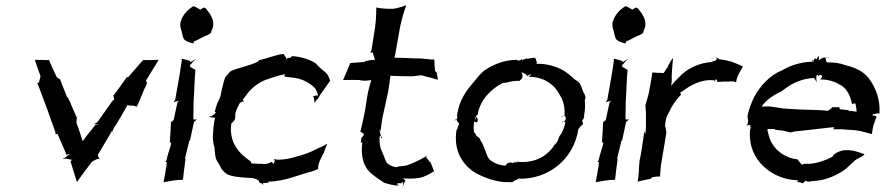

<svg xmlns="http://www.w3.org/2000/svg" viewBox="-20 -675 3328 722"><path d="M111 -450C118 -429 124 -410 132 -390C132 -388 132 -385 131 -382L127 -368V-365C126 -365 124 -364 123 -363C122 -363 120 -362 119 -362C120 -361 122 -360 122 -359C145 -300 167 -239 188 -179C189 -178 189 -172 188 -171C189 -172 194 -171 196 -170H197C207 -145 221 -118 230 -92H231C231 -93 235 -95 237 -95C239 -96 242 -96 244 -97C237 -91 224 -81 216 -78V-77C230 -82 240 -74 253 -74C250 -73 247 -71 245 -69L269 9V10C287 -16 307 -42 326 -67L337 -73C341 -76 351 -79 355 -77V-78C352 -79 348 -88 348 -93L398 -177C398 -178 399 -179 398 -180C399 -180 400 -180 401 -181C402 -181 404 -182 404 -181L405 -182C404 -182 404 -184 404 -185L408 -193C426 -221 445 -254 460 -281C462 -279 469 -277 474 -278C481 -278 489 -276 493 -274L495 -275C508 -302 518 -332 533 -362L529 -372C545 -398 561 -425 577 -450H576C556 -449 539 -449 519 -449H518L462 -385C461 -384 458 -385 457 -386H456C457 -385 455 -382 454 -381C439 -359 422 -336 406 -315V-314C407 -314 407 -311 408 -310V-308C408 -306 409 -302 410 -301C409 -301 404 -297 403 -296L348 -218C345 -214 338 -210 334 -209V-208C338 -209 347 -208 350 -204C346 -205 342 -206 340 -207C324 -186 306 -166 291 -144C283 -166 277 -190 268 -212L267 -216L268 -218V-225C268 -226 269 -231 270 -231L269 -232C260 -253 249 -277 240 -299L235 -308C234 -308 234 -309 234 -309L233 -310H232C224 -332 214 -354 206 -377L204 -378L194 -384C183 -406 173 -428 164 -450C164 -450 164 -449 164 -449C145 -449 130 -450 111 -450Z M658 -585V-584C657 -578 659 -573 660 -567C668 -544 665 -527 682 -520C690 -517 698 -513 707 -512H708C707 -513 709 -517 709 -519C723 -524 739 -534 750 -539C759 -542 767 -546 773 -551C775 -561 782 -571 782 -582C783 -602 772 -622 755 -642C745 -652 742 -642 733 -639C723 -643 707 -657 703 -649C689 -641 665 -618 660 -594H659C659 -591 658 -588 658 -585ZM632 -289C634 -291 641 -294 645 -294C648 -295 652 -296 655 -297C652 -295 648 -292 647 -289L633 -224C631 -221 625 -216 623 -217V-216C622 -196 621 -169 619 -147V-142C620 -141 622 -136 624 -136C619 -116 610 -93 606 -72C605 -70 603 -67 600 -67V-66C601 -67 602 -67 604 -66H606C606 -65 606 -64 607 -63V-59C604 -36 599 -12 595 10H596C618 6 642 1 668 1C670 -20 673 -44 676 -65L677 -74C677 -75 677 -79 676 -80C680 -100 687 -122 691 -143L693 -146V-147L694 -148L695 -149L709 -215C711 -219 718 -224 720 -225V-226C717 -225 710 -225 707 -227L708 -292C711 -333 711 -374 715 -413C708 -414 703 -421 694 -424L695 -428C695 -428 696 -432 695 -432C697 -432 702 -438 703 -439V-440C708 -444 713 -451 717 -453L716 -454C711 -448 701 -446 695 -440C695 -442 696 -445 695 -446C684 -449 675 -452 665 -454H664C662 -432 657 -408 654 -386L639 -301C637 -297 634 -291 632 -289Z M766 -235C770 -235 789 -232 789 -232C786 -222 784 -208 783 -198C782 -170 778 -166 782 -141C782 -137 784 -129 785 -125L786 -126C788 -104 788 -79 799 -65C806 -55 810 -46 814 -38C820 -31 827 -25 834 -20C854 -10 887 -8 917 -6C931 -7 941 -2 949 1H947L948 2H949C955 2 953 13 960 14H964C968 22 973 19 968 13H974C989 13 994 11 990 10C989 9 988 9 987 8C1052 8 1111 -21 1152 -30C1161 -33 1169 -36 1175 -39H1176C1176 -45 1177 -52 1178 -57C1181 -70 1189 -83 1197 -99C1201 -111 1206 -123 1210 -133L1209 -134C1199 -127 1185 -121 1173 -116C1149 -103 1123 -93 1094 -86C1072 -79 1045 -73 1017 -75L1018 -76V-77C1017 -77 1017 -77 1016 -76H1010V-75C1011 -75 1012 -74 1013 -73C1011 -72 1008 -71 1005 -69C1007 -71 1010 -72 1013 -73C1013 -69 1010 -61 1011 -60L1010 -59C1005 -63 1002 -65 1000 -66C1001 -67 1004 -68 1005 -69C1004 -68 1001 -67 1000 -66C999 -67 998 -65 994 -62C970 -54 968 -61 953 -59C942 -60 933 -59 924 -61C925 -62 924 -66 923 -68C884 -94 839 -136 850 -211C855 -215 863 -222 864 -229H865L864 -230C866 -233 862 -245 869 -261C872 -270 878 -279 882 -288C886 -290 890 -293 894 -293C895 -293 896 -292 896 -292C896 -292 897 -293 897 -293C896 -293 896 -293 896 -294C890 -305 895 -308 895 -305V-301C912 -330 938 -356 970 -371C986 -378 998 -381 1013 -386C1026 -390 1040 -394 1052 -396C1051 -394 1049 -390 1050 -387C1073 -383 1097 -384 1123 -372C1139 -365 1155 -354 1165 -343C1170 -335 1174 -326 1176 -316C1172 -316 1166 -316 1161 -314C1158 -313 1156 -316 1156 -316C1156 -316 1158 -313 1160 -308C1161 -302 1162 -295 1163 -289H1164C1167 -293 1169 -298 1173 -303L1174 -302H1175C1178 -307 1180 -312 1183 -317L1222 -372C1223 -373 1221 -372 1221 -372C1218 -382 1214 -392 1208 -399C1198 -409 1182 -419 1167 -437C1140 -454 1108 -462 1079 -464V-465C1078 -463 1073 -459 1070 -457C1066 -455 1064 -462 1059 -454C1059 -453 1057 -451 1057 -450V-454C1057 -457 1053 -463 1046 -472C1019 -470 981 -454 952 -448L954 -446C928 -429 875 -421 847 -407C840 -400 833 -392 827 -384C821 -369 817 -349 812 -329C810 -314 807 -305 798 -289C794 -278 790 -266 787 -253H788L789 -254C794 -256 792 -248 778 -240C775 -238 769 -236 766 -236Z M1270 -374C1289 -374 1312 -375 1332 -374L1342 -372C1353 -371 1366 -372 1376 -374C1371 -356 1364 -333 1361 -312L1353 -261C1348 -234 1341 -204 1335 -179L1336 -178C1339 -181 1346 -171 1350 -170C1349 -169 1347 -168 1347 -167C1347 -166 1346 -165 1346 -164C1346 -163 1338 -159 1338 -150C1339 -149 1337 -143 1337 -142C1336 -133 1341 -140 1343 -143C1337 -104 1342 -69 1357 -45C1369 -25 1387 -13 1424 12C1439 17 1457 22 1477 23L1479 22C1478 21 1476 21 1475 20C1473 18 1474 14 1477 14H1486C1494 12 1495 7 1496 10C1496 16 1496 23 1494 27H1495C1496 23 1498 16 1501 11C1507 1 1503 3 1501 1C1499 0 1497 -3 1495 -4C1519 -3 1540 -3 1556 -6C1578 -10 1594 -20 1612 -31V-32C1608 -43 1603 -54 1599 -65L1595 -67C1591 -74 1586 -79 1582 -84C1583 -85 1586 -88 1587 -90C1571 -81 1557 -71 1510 -53C1501 -51 1491 -50 1477 -49L1474 -47V-46C1457 -47 1446 -53 1436 -61C1428 -71 1427 -83 1413 -113C1408 -128 1406 -145 1408 -164C1409 -164 1411 -163 1413 -162L1407 -186C1406 -187 1407 -187 1407 -188C1409 -186 1410 -184 1410 -182H1411C1414 -200 1415 -218 1419 -236L1440 -332C1443 -351 1446 -372 1448 -390C1474 -389 1503 -388 1530 -388C1540 -389 1556 -391 1564 -392C1571 -391 1583 -386 1592 -385L1627 -375L1622 -402L1616 -408L1614 -431C1615 -437 1613 -445 1613 -451C1597 -451 1581 -454 1564 -455C1531 -455 1497 -458 1463 -458C1465 -466 1468 -477 1469 -486L1481 -554C1486 -588 1497 -625 1507 -654L1506 -655C1494 -650 1474 -644 1459 -642H1458C1438 -641 1411 -643 1395 -647V-646C1395 -618 1393 -581 1387 -550L1377 -487C1377 -485 1374 -479 1372 -478V-477C1374 -478 1380 -478 1383 -477L1382 -476C1385 -467 1388 -458 1390 -450C1380 -450 1368 -448 1357 -446L1350 -442L1297 -438C1289 -416 1278 -394 1270 -374ZM1412 -161 1413 -162C1416 -160 1418 -158 1416 -156C1415 -156 1414 -156 1414 -155C1413 -157 1412 -160 1412 -161ZM1413 -153 1414 -155C1414 -154 1412 -153 1412 -153C1412 -153 1413 -153 1414 -153ZM1487 14H1492C1488 15 1484 15 1487 14ZM1614 -451 1615 -452V-451Z M1686 -222C1686 -222 1686 -223 1687 -223H1686ZM1687 -223C1688 -224 1690 -224 1691 -224C1692 -225 1695 -226 1697 -226V-225C1696 -224 1693 -223 1691 -223ZM1699 -244C1699 -237 1700 -233 1699 -229H1698C1698 -229 1697 -228 1697 -226C1697 -226 1698 -226 1698 -226C1698 -226 1697 -225 1697 -225C1697 -223 1699 -219 1703 -214C1704 -214 1706 -213 1706 -213C1705 -213 1704 -210 1706 -210C1706 -209 1706 -209 1707 -209L1706 -208C1697 -188 1699 -181 1698 -185C1698 -186 1698 -188 1697 -189C1685 -116 1713 -66 1754 -34C1787 -11 1837 7 1878 10C1885 9 1895 10 1895 10C1895 10 1902 10 1905 9H1907C1912 6 1917 3 1921 1C1923 0 1925 2 1925 1C1926 0 1926 -2 1926 -3C2045 2 2139 -80 2155 -190C2155 -190 2155 -189 2156 -190C2170 -213 2177 -200 2169 -221C2168 -223 2175 -227 2176 -233L2177 -239H2176C2180 -259 2181 -279 2179 -298C2184 -310 2182 -314 2172 -332C2169 -343 2165 -353 2160 -362C2154 -369 2146 -373 2139 -378C2125 -391 2109 -406 2087 -416C2060 -429 2029 -436 1997 -435C1998 -436 1999 -440 1999 -442C1999 -444 1996 -443 1995 -453V-454H1994C1992 -456 1989 -458 1987 -460V-459C1988 -458 1988 -457 1989 -457C1983 -458 1971 -455 1965 -454H1964C1964 -455 1963 -455 1962 -455C1961 -457 1952 -451 1947 -451V-452L1945 -451C1946 -451 1946 -450 1947 -449C1947 -448 1944 -448 1942 -451L1943 -456C1943 -455 1943 -454 1942 -453C1942 -454 1941 -454 1941 -455V-452C1936 -447 1928 -446 1926 -448C1926 -449 1925 -450 1925 -450C1877 -450 1839 -434 1806 -413C1788 -401 1777 -385 1760 -365C1732 -332 1708 -300 1699 -244ZM1701 -214H1703C1702 -214 1701 -215 1701 -215C1701 -215 1701 -214 1701 -214ZM1763 -218C1765 -217 1769 -216 1771 -215C1777 -214 1779 -229 1772 -234C1770 -235 1770 -236 1769 -237C1770 -239 1772 -241 1776 -243C1785 -300 1826 -339 1867 -361C1866 -362 1875 -364 1888 -365C1903 -370 1918 -371 1933 -371H1934C1938 -376 1946 -379 1945 -392C1944 -396 1942 -402 1940 -406C1942 -403 1946 -401 1950 -399C1960 -396 1962 -389 1962 -389C1962 -389 1966 -391 1967 -392C1984 -400 1976 -391 1968 -387V-386C1999 -387 2029 -377 2050 -360C2072 -344 2081 -325 2093 -304C2101 -284 2105 -263 2103 -241C2103 -241 2102 -240 2102 -240C2102 -240 2103 -239 2103 -239C2110 -236 2109 -222 2100 -217C2103 -216 2106 -216 2106 -215C2104 -200 2097 -185 2090 -171C2079 -159 2080 -150 2077 -144C2073 -138 2068 -132 2062 -127V-125C2030 -81 1983 -60 1920 -67C1920 -67 1923 -65 1926 -64C1924 -64 1920 -64 1918 -65C1917 -65 1910 -65 1909 -61C1904 -67 1884 -64 1882 -52C1860 -53 1841 -60 1826 -71C1810 -83 1812 -96 1793 -137C1790 -142 1786 -148 1784 -154C1780 -160 1770 -162 1768 -172C1766 -174 1765 -176 1763 -177C1760 -190 1761 -204 1763 -218ZM1767 -236C1768 -234 1768 -232 1768 -230L1769 -228V-226H1768C1766 -227 1764 -232 1767 -236ZM1879 23 1895 15C1889 18 1882 21 1879 23ZM1895 15 1907 9C1909 9 1911 8 1914 7ZM1993 -458 1994 -456V-459ZM1994 -456 1996 -454C1997 -453 1997 -453 1995 -454C1995 -455 1994 -455 1994 -456ZM2089 -211C2090 -211 2091 -212 2092 -213C2091 -212 2089 -212 2089 -211ZM2094 -237C2095 -237 2099 -239 2102 -240C2101 -240 2099 -239 2097 -239C2089 -239 2090 -235 2094 -237ZM2092 -213C2093 -214 2095 -216 2095 -218C2095 -218 2096 -218 2099 -217C2098 -216 2094 -215 2092 -213Z M2283 -585V-584C2282 -578 2284 -573 2285 -567C2293 -544 2290 -527 2307 -520C2315 -517 2323 -513 2332 -512H2333C2332 -513 2334 -517 2334 -519C2348 -524 2364 -534 2375 -539C2384 -542 2392 -546 2398 -551C2400 -561 2407 -571 2407 -582C2408 -602 2397 -622 2380 -642C2370 -652 2367 -642 2358 -639C2348 -643 2332 -657 2328 -649C2314 -641 2290 -618 2285 -594H2284C2284 -591 2283 -588 2283 -585ZM2257 -289C2259 -291 2266 -294 2270 -294C2273 -295 2277 -296 2280 -297C2277 -295 2273 -292 2272 -289L2258 -224C2256 -221 2250 -216 2248 -217V-216C2247 -196 2246 -169 2244 -147V-142C2245 -141 2247 -136 2249 -136C2244 -116 2235 -93 2231 -72C2230 -70 2228 -67 2225 -67V-66C2226 -67 2227 -67 2229 -66H2231C2231 -65 2231 -64 2232 -63V-59C2229 -36 2224 -12 2220 10H2221C2243 6 2267 1 2293 1C2295 -20 2298 -44 2301 -65L2302 -74C2302 -75 2302 -79 2301 -80C2305 -100 2312 -122 2316 -143L2318 -146V-147L2319 -148L2320 -149L2334 -215C2336 -219 2343 -224 2345 -225V-226C2342 -225 2335 -225 2332 -227L2333 -292C2336 -333 2336 -374 2340 -413C2333 -414 2328 -421 2319 -424L2320 -428C2320 -428 2321 -432 2320 -432C2322 -432 2327 -438 2328 -439V-440C2333 -444 2338 -451 2342 -453L2341 -454C2336 -448 2326 -446 2320 -440C2320 -442 2321 -445 2320 -446C2309 -449 2300 -452 2290 -454H2289C2287 -432 2282 -408 2279 -386L2264 -301C2262 -297 2259 -291 2257 -289Z M2407 -278C2407 -272 2409 -260 2409 -252V-195C2409 -187 2407 -179 2407 -172C2405 -174 2403 -177 2403 -180H2402C2402 -178 2401 -175 2402 -173L2390 -95C2389 -88 2386 -77 2385 -71V-70C2384 -63 2384 -54 2383 -47L2382 -24C2381 -14 2380 -2 2378 7L2379 8C2392 5 2409 0 2425 -2L2434 -9C2442 -10 2454 -12 2462 -11V-12C2463 -25 2464 -43 2466 -57L2473 -99C2475 -112 2478 -127 2480 -140L2486 -179C2485 -178 2485 -181 2485 -181L2483 -196V-197L2481 -198C2481 -216 2485 -237 2496 -253C2507 -279 2524 -302 2541 -319C2542 -318 2543 -318 2544 -318C2544 -318 2543 -317 2541 -319C2541 -319 2542 -320 2542 -320C2542 -320 2541 -320 2541 -320V-319C2541 -319 2540 -320 2540 -321C2539 -323 2539 -325 2537 -326C2544 -330 2551 -335 2559 -341C2588 -361 2627 -378 2666 -373C2667 -372 2668 -369 2669 -368C2669 -370 2669 -372 2670 -374C2673 -382 2678 -371 2677 -367H2678C2696 -368 2708 -369 2717 -368C2723 -369 2728 -369 2733 -369C2737 -369 2743 -368 2748 -365V-366C2750 -378 2753 -388 2758 -397L2774 -425C2745 -438 2728 -447 2685 -452C2683 -454 2681 -455 2679 -456C2677 -456 2676 -458 2675 -460L2674 -459C2675 -458 2675 -454 2675 -452C2673 -447 2665 -445 2661 -445C2660 -445 2660 -446 2660 -446C2660 -446 2658 -445 2658 -445C2659 -445 2660 -444 2660 -444V-442C2609 -440 2561 -416 2533 -384C2522 -374 2512 -363 2504 -352C2505 -358 2505 -364 2506 -370V-392C2507 -413 2509 -436 2511 -457C2504 -451 2499 -438 2493 -429L2492 -425C2486 -417 2480 -407 2475 -400C2469 -400 2462 -402 2454 -401C2447 -401 2439 -403 2434 -402H2433C2431 -386 2428 -366 2424 -349L2420 -326C2417 -311 2410 -292 2407 -279ZM2660 -441C2658 -439 2653 -440 2660 -441Z M2790 -238C2791 -236 2792 -232 2792 -230C2794 -222 2794 -210 2788 -203C2787 -202 2786 -202 2785 -201H2786C2787 -201 2788 -203 2789 -203C2805 -209 2806 -202 2798 -202V-201C2799 -201 2801 -201 2801 -200C2806 -192 2802 -190 2802 -192C2802 -193 2803 -195 2802 -196C2799 -180 2799 -164 2801 -149C2809 -67 2885 1 2982 3C2981 4 2979 6 2978 8L2975 10L2976 11C2977 10 2978 9 2978 8C2981 11 2985 11 2989 10C2995 14 2997 18 3008 6C3008 5 3009 4 3010 3V5C3012 9 3030 8 3030 7V6C3074 6 3117 -10 3154 -35C3178 -53 3191 -73 3209 -80C3217 -84 3224 -88 3231 -94C3230 -95 3225 -98 3217 -100C3194 -108 3150 -122 3115 -93C3114 -92 3111 -88 3112 -87C3099 -79 3082 -72 3065 -67C3048 -62 3032 -58 3010 -59V-60C3009 -59 3000 -59 2999 -57C2999 -56 2998 -56 2998 -55C2993 -56 2988 -65 2979 -75V-76C2967 -77 2955 -80 2945 -84C2907 -99 2879 -129 2870 -169C2868 -175 2866 -183 2866 -190H2892L2895 -187L2923 -184C2933 -182 2943 -179 2951 -177H2952C2960 -179 2973 -182 2983 -182L3088 -194C3097 -195 3107 -196 3116 -197C3115 -196 3115 -194 3115 -193C3116 -192 3114 -190 3114 -190V-189H3142L3199 -185C3220 -182 3242 -175 3258 -171H3259C3260 -185 3265 -216 3275 -225L3274 -226C3274 -223 3270 -221 3268 -219C3271 -227 3281 -236 3272 -239C3269 -240 3263 -241 3259 -242C3261 -243 3263 -243 3264 -246C3265 -247 3267 -245 3271 -247C3276 -249 3283 -249 3287 -248V-249C3291 -298 3274 -345 3246 -382C3223 -410 3191 -422 3159 -430C3138 -438 3115 -441 3090 -440C3090 -441 3089 -442 3088 -443C3085 -447 3085 -454 3085 -457C3082 -456 3084 -462 3073 -457C3069 -455 3062 -451 3058 -447C3060 -451 3060 -457 3059 -461C3058 -468 3059 -466 3053 -457C3052 -455 3052 -453 3053 -452C3052 -453 3047 -455 3046 -455C3044 -456 3041 -451 3039 -447L3040 -446C3040 -445 3039 -444 3040 -443C2999 -443 2957 -432 2922 -411C2876 -393 2840 -354 2817 -312C2806 -290 2796 -264 2791 -240L2792 -239C2792 -238 2791 -237 2791 -236ZM2844 -274C2860 -298 2886 -316 2916 -330C2933 -341 2952 -359 2984 -370C3001 -377 3022 -381 3041 -382C3045 -377 3048 -372 3050 -367L3051 -368C3050 -372 3049 -381 3050 -387C3051 -396 3057 -394 3059 -388C3062 -398 3079 -393 3067 -379C3067 -378 3065 -377 3065 -377V-376C3084 -377 3101 -373 3117 -367C3133 -360 3152 -352 3163 -335C3174 -321 3181 -301 3184 -283H3185C3185 -284 3189 -286 3191 -286H3197V-285C3199 -275 3201 -265 3201 -255C3191 -256 3183 -258 3173 -258L3170 -261L3139 -264C3137 -266 3136 -270 3136 -272H3109C3108 -268 3103 -265 3100 -263C3099 -263 3093 -259 3093 -258C3084 -259 3070 -261 3060 -261L2995 -263H2992L2926 -267C2908 -270 2887 -273 2871 -275ZM3037 -443C3030 -450 3036 -449 3039 -447ZM3085 -457C3085 -458 3087 -459 3087 -459H3093C3091 -458 3087 -458 3085 -457ZM3093 -459H3098V-460C3097 -460 3095 -460 3093 -459Z"/></svg>

Font: Charger Mayhem
Style: Obl
Weight: 400
Designer: Jasper
Foundry: Cannot Into Space Fonts
Version: Version 0.98